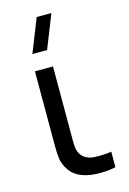

<svg xmlns="http://www.w3.org/2000/svg" viewBox="-121 -847 614 914"><g transform="rotate(-15 186.0 -390.0)"><path d="M228 -787.5 162.5 -622.5H90L155.5 -787.5ZM100 -63.5Q88 -85 84.2 -108Q80.5 -131 80.5 -165V-204V-540H169.5V-208V-175Q169.5 -151.5 171.5 -137.2Q173.5 -123 180.5 -110.5Q199 -77.5 243.5 -72.5Q252.5 -71.5 271.5 -71.5Q305.5 -71.5 332.5 -76.5V0Q301 8 257 8Q226.5 8 206 4.5Q171 -1 144.2 -16.5Q117.5 -32 100 -63.5Z"/></g></svg>

Font: CCSD_manrope Medium
Style: Regular
Weight: 500
Designer: Mikhail Sharanda
Foundry: Mikhail Sharanda
Version: Version 4.503